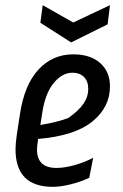

<svg xmlns="http://www.w3.org/2000/svg" viewBox="-20 -710 476 742"><path d="M405 -376Q405 -296 337 -240.5Q269 -185 127 -173L126 -162Q123 -146 123 -132Q123 -61 198 -61Q229 -61 267 -71.5Q305 -82 340 -100L325 -23Q291 -7 252.5 2.5Q214 12 184 12Q40 12 40 -133Q40 -155 45 -190L57 -268Q74 -382 128.5 -441Q183 -500 263 -500Q329 -500 367 -466.5Q405 -433 405 -376ZM143 -272 136 -227Q202 -238 244 -254Q284 -282 302.5 -309Q321 -336 321 -367Q321 -396 304.5 -412.5Q288 -429 260 -429Q220 -429 187 -388.5Q154 -348 143 -272ZM263 -623 405 -690 396 -616 255 -546 136 -622 145 -690Z"/></svg>

Font: Ropa Sans
Style: Italic
Weight: 400
Version: Version 1.100